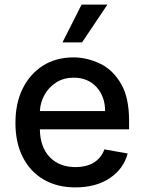

<svg xmlns="http://www.w3.org/2000/svg" viewBox="-20 -802 627 833"><path d="M168 -24Q110 -58 78 -122Q47 -184 47 -269Q47 -354 78 -417Q109 -480 166 -517Q223 -553 299 -553Q358 -553 416 -525Q471 -498 506 -437Q540 -378 540 -278V-241H153Q154 -163 197 -119Q239 -77 308 -77Q354 -77 386 -96Q419 -116 433 -154L534 -136Q516 -69 456 -29Q397 11 306 11Q227 11 168 -24ZM399 -424Q361 -465 300 -465Q257 -465 225 -445Q191 -423 174 -392Q155 -359 153 -320H436Q436 -383 399 -424ZM446 -782 336 -618H251L334 -782Z"/></svg>

Font: Sinter Medium
Style: Regular
Weight: 500
Foundry: Adobe & rsms
Version: Version 1.000